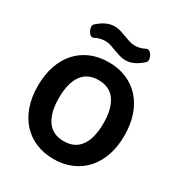

<svg xmlns="http://www.w3.org/2000/svg" viewBox="-183 -898 966 1034"><g transform="rotate(30 300.0 -381.0)"><path d="M299.8 -479.5Q231 -479.5 196.3 -430.4Q161.6 -381.3 161.6 -290Q161.6 -198.7 196.3 -149.4Q231 -100.1 299.8 -100.1Q368.7 -100.1 403.3 -149.4Q438 -198.7 438 -290Q438 -381.3 403.3 -430.4Q368.7 -479.5 299.8 -479.5ZM299.8 -590.3Q360.4 -590.3 409.9 -569.6Q459.5 -548.8 494.9 -509.8Q530.3 -470.7 549.6 -415Q568.8 -359.4 568.8 -290Q568.8 -220.2 549.6 -164.6Q530.3 -108.9 494.9 -70.1Q459.5 -31.2 409.9 -10.3Q360.4 10.7 299.8 10.7Q239.3 10.7 189.7 -10.3Q140.1 -31.2 104.7 -70.1Q69.3 -108.9 50 -164.6Q30.8 -220.2 30.8 -290Q30.8 -359.4 50 -415Q69.3 -470.7 104.7 -509.8Q140.1 -548.8 189.7 -569.6Q239.3 -590.3 299.8 -590.3ZM374.5 -737.3Q387.7 -737.3 403.1 -740.7Q418.5 -744.1 434.1 -752.4Q445.3 -758.8 454.8 -753.2Q464.4 -747.6 472.2 -734.4Q479 -721.2 479.5 -709Q480 -696.8 470.2 -689Q441.4 -664.1 417.2 -653.8Q393.1 -643.6 371.1 -643.6Q350.6 -643.6 332 -649.2Q313.5 -654.8 295.9 -661.6Q278.3 -668.5 261 -674.1Q243.7 -679.7 225.6 -679.7Q211.4 -679.7 196 -676.3Q180.7 -672.9 165 -664.6Q154.3 -658.7 144.8 -664.1Q135.3 -669.4 127.9 -683.1Q121.1 -695.8 120.4 -708Q119.6 -720.2 128.9 -728Q158.2 -753.4 182.6 -763.4Q207 -773.4 229 -773.4Q249 -773.4 267.6 -767.8Q286.1 -762.2 303.7 -755.4Q321.3 -748.5 338.9 -742.9Q356.4 -737.3 374.5 -737.3Z"/></g></svg>

Font: Courier Prime
Style: Bold
Weight: 700
Monospace: yes
Designer: Alan Dague-Greene
Foundry: Quote-Unquote Apps
Version: Version 1.202